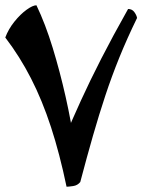

<svg xmlns="http://www.w3.org/2000/svg" viewBox="-20 -700 539 727"><path d="M465 -666Q480 -666 488.5 -654.5Q497 -643 499 -632Q461 -554 432 -482.5Q403 -411 379 -338.5Q355 -266 332 -186Q309 -106 284 -11Q274 2 257 4.5Q240 7 232 7Q206 -118 173 -219Q140 -320 97.5 -403Q55 -486 0 -558Q12 -590 34.5 -618Q57 -646 80.5 -663Q104 -680 118 -680Q152 -609 179.5 -519Q207 -429 228.5 -333.5Q250 -238 263 -147L223 -175Q253 -246 286.5 -319.5Q320 -393 363.5 -478Q407 -563 465 -666Z"/></svg>

Font: Ruwudu
Style: Bold
Weight: 700
Designer: Becca Hirsbrunner Spalinger
Foundry: SIL International
Version: Version 3.000